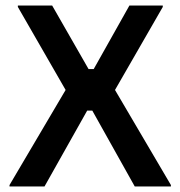

<svg xmlns="http://www.w3.org/2000/svg" viewBox="-20 -670 648 690"><path d="M140 0 293.3 -272.5H311.7L464.2 0H594.2V-5L393.3 -346.7L565 -645V-650H445L316.7 -421.7H298.3L167.5 -650H44.2V-645L215.8 -346.7L14.2 -5V0Z"/></svg>

Font: Familjen Grotesk Medium
Style: Regular
Weight: 500
Designer: Anders Wikstroem, Jonas Baeckman, Matilda Gysing, Kristian Moeller
Foundry: Familjen STHLM AB
Version: Version 2.000